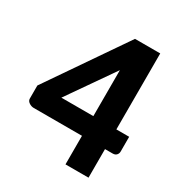

<svg xmlns="http://www.w3.org/2000/svg" viewBox="-170 -852 921 975"><g transform="rotate(30 290.0 -364.0)"><path d="M488 -283H563V-196Q563 -184.5 555.2 -176Q547.5 -167.5 533 -167.5H488V0H353V-167.5H70Q55.5 -167.5 42.2 -176.5Q29 -185.5 29 -199V-275.5L340 -728.5H488ZM353 -552.5 165.5 -283H353Z"/></g></svg>

Font: Mihuashi_numbers Black
Style: Regular
Weight: 900
Designer: Lukasz Dziedzic
Foundry: tyPoland Lukasz Dziedzic
Version: Version 1.104; Western+Polish opensource